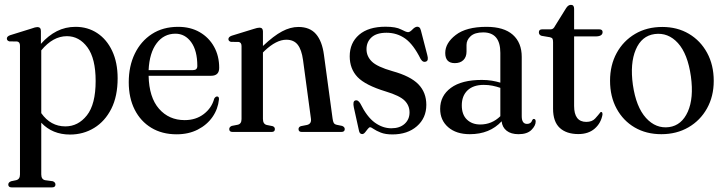

<svg xmlns="http://www.w3.org/2000/svg" viewBox="-20 -558 3061 812"><path d="M153 -427V-372.5Q184 -407.5 220.2 -426Q256.5 -444.5 299.5 -444.5Q351 -444.5 391.2 -418Q431.5 -391.5 454.5 -342.5Q477.5 -293.5 477.5 -227Q477.5 -151 450.8 -98Q424 -45 378.2 -17Q332.5 11 276 11Q201.5 11 154.5 -39V179.5Q154.5 200.5 170.5 204L203.5 208.5Q214.5 213 214.5 222.5Q214.5 234.5 200 234.5H29.5Q15 234.5 15 222.5Q15 213 27 208.5L48.5 204Q64.5 200 64.5 180V-365Q64.5 -380.5 52.5 -382.5L19.5 -383Q9 -386 9 -395Q9 -404 22.5 -409L112.5 -437Q130 -443.5 138 -443.5Q153 -443.5 153 -427ZM263 -405Q204 -405 154.5 -345V-79.5Q194 -23.5 256.5 -23.5Q310.5 -23.5 347.5 -70.2Q384.5 -117 384.5 -215.5Q384.5 -310.5 349.8 -357.8Q315 -405 263 -405Z M907 -271Q907 -237.5 872.5 -237.5H608.5Q610.5 -146 652.5 -98Q694.5 -50 761 -50Q808.5 -50 842 -75.8Q875.5 -101.5 886 -141Q891.5 -150 898 -150Q907 -150 906 -137.5Q902 -97 878.8 -63.5Q855.5 -30 816.5 -10Q777.5 10 727 10Q665.5 10 620 -17.5Q574.5 -45 549.5 -94.5Q524.5 -144 524.5 -210.5Q524.5 -278 550 -330.8Q575.5 -383.5 622.2 -414Q669 -444.5 733.5 -444.5Q785.5 -444.5 824.5 -422Q863.5 -399.5 885.2 -360.5Q907 -321.5 907 -271ZM722 -415.5Q673 -415.5 642.5 -375Q612 -334.5 608.5 -261.5H796.5Q814.5 -261.5 814.5 -279Q814.5 -344 788.5 -379.8Q762.5 -415.5 722 -415.5Z M1092 -425V-363.5Q1137.5 -406.5 1172.8 -425.2Q1208 -444 1242 -444Q1290.5 -444 1316.5 -413.8Q1342.5 -383.5 1350 -326L1386.5 -57Q1388 -44.5 1391.5 -38.2Q1395 -32 1405 -30L1427 -25.5Q1438 -21 1438 -12Q1438 0 1423.5 0H1256Q1242.5 0 1242.5 -12Q1242.5 -21 1252.5 -24.5L1278 -29.5Q1298 -34 1295 -56L1261.5 -304.5Q1255.5 -348 1239 -369Q1222.5 -390 1191 -390Q1148.5 -390 1099 -343L1092 -336V-55Q1092 -33.5 1108 -29.5L1133 -24.5Q1142.5 -21 1142.5 -12Q1142.5 0 1129 0H963.5Q949.5 0 949.5 -12Q949.5 -21 960 -25.5L985.5 -30.5Q1001.5 -34 1001.5 -54.5V-363Q1001.5 -378 990 -380.5L956.5 -381Q946 -384 946 -392.5Q946 -402 960 -407L1052.5 -435.5Q1069 -441 1077.5 -441Q1092 -441 1092 -425Z M1635 -15.5Q1670.5 -15.5 1691.2 -34.2Q1712 -53 1712 -82.5Q1712 -112 1691 -132.8Q1670 -153.5 1612 -171Q1525 -197.5 1492 -232.2Q1459 -267 1459 -320Q1459 -376.5 1498.5 -410.8Q1538 -445 1610.5 -445Q1654.5 -445 1676.2 -433.5Q1698 -422 1706 -422Q1713.5 -422 1724.5 -433.5Q1735.5 -445 1745 -445Q1749.5 -445 1753.5 -442Q1757.5 -439 1760 -429.5L1787 -325.5Q1793.5 -302.5 1782.5 -298Q1769 -292 1759 -308.5Q1728.5 -370 1693.8 -394.8Q1659 -419.5 1614.5 -419.5Q1572.5 -419.5 1551.2 -400Q1530 -380.5 1530 -350Q1530 -320 1552.5 -297.8Q1575 -275.5 1640 -257Q1716 -236 1749.5 -201.5Q1783 -167 1783 -114.5Q1783 -59 1743.2 -24.2Q1703.5 10.5 1639.5 10.5Q1610 10.5 1590.5 2.8Q1571 -5 1560.2 -12.5Q1549.5 -20 1545.5 -20Q1541 -20 1535.5 -12.8Q1530 -5.5 1524 1.8Q1518 9 1512 9Q1500.5 9 1498 -6L1476.5 -103.5Q1471 -129.5 1482 -133Q1494 -137 1504 -120Q1532 -63.5 1565.2 -39.5Q1598.5 -15.5 1635 -15.5Z M1841.5 -97.5Q1841.5 -153 1887 -186.5Q1932.5 -220 2018 -220Q2040.5 -220 2060 -216.8Q2079.5 -213.5 2096 -208.5V-334.5Q2096 -421 2023.5 -421Q1988 -421 1970.5 -405Q1953 -389 1953 -368V-340Q1953 -317 1939.8 -304Q1926.5 -291 1903.5 -291Q1863 -291 1863 -334Q1863 -376 1907.5 -410.2Q1952 -444.5 2037.5 -444.5Q2111 -444.5 2148.8 -411Q2186.5 -377.5 2186.5 -317.5V-66.5Q2186.5 -34 2209 -34Q2226 -34 2231 -50Q2233.5 -55 2237.5 -55Q2245.5 -55 2245.5 -44Q2245.5 -26.5 2227.5 -8.5Q2209.5 9.5 2173 9.5Q2141 9.5 2122.5 -5.2Q2104 -20 2101.5 -45Q2051 9.5 1967 9.5Q1909.5 9.5 1875.5 -20Q1841.5 -49.5 1841.5 -97.5ZM1933 -112.5Q1933 -73 1954.8 -52.2Q1976.5 -31.5 2011 -31.5Q2060 -31.5 2096 -66.5V-186.5Q2080 -192 2062.8 -195.5Q2045.5 -199 2026 -199Q1981.5 -199 1957.2 -175.8Q1933 -152.5 1933 -112.5Z M2306 -400.5 2270.5 -406.5Q2259 -410 2259 -421.5Q2259 -434 2273.5 -434H2310Q2320.5 -434 2327.5 -448.5L2373.5 -522.5Q2382.5 -537.5 2394.5 -537.5Q2408 -537.5 2408 -521V-434H2513.5Q2528.5 -434 2528.5 -422.5Q2528.5 -404 2498.5 -404H2408V-110Q2408 -42.5 2459.5 -42.5Q2484 -42.5 2497 -56.8Q2510 -71 2520 -84Q2528.5 -87 2528 -73Q2521.5 -37 2495 -14Q2468.5 9 2426 9Q2375.5 9 2347.2 -17.2Q2319 -43.5 2319 -98V-379.5Q2319 -389 2316.8 -393.8Q2314.5 -398.5 2306 -400.5Z M2781 -444Q2844.5 -444 2893.5 -415Q2942.5 -386 2970.5 -334.5Q2998.5 -283 2998.5 -216Q2998.5 -150.5 2970 -99.5Q2941.5 -48.5 2891.5 -19.5Q2841.5 9.5 2777 9.5Q2713 9.5 2664.2 -19Q2615.5 -47.5 2587.8 -98.5Q2560 -149.5 2560 -216.5Q2560 -282.5 2588 -333.8Q2616 -385 2665.8 -414.5Q2715.5 -444 2781 -444ZM2810 -20.5Q2863 -28 2888.8 -85.5Q2914.5 -143 2902 -234.5Q2888.5 -330.5 2847 -376Q2805.5 -421.5 2748.5 -414Q2693.5 -406.5 2668.8 -348.2Q2644 -290 2656.5 -199.5Q2670 -105.5 2712 -59.2Q2754 -13 2810 -20.5Z"/></svg>

Font: Fraunces 144pt S050
Style: Regular
Weight: 400
Version: Version 1.000; ttfautohint (v1.8.3)